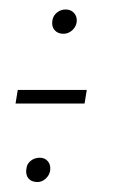

<svg xmlns="http://www.w3.org/2000/svg" viewBox="-20 -438 236 395"><path d="M12 -225 16.5 -253H158.5L154 -225ZM110.5 -368.5Q98.5 -368.5 92 -376.5Q85.5 -384.5 88 -397Q89.5 -406 97.2 -412.2Q105 -418.5 115 -418.5Q126.5 -418.5 133 -410.5Q139.5 -402.5 137.5 -391Q135.5 -381.5 127.8 -375Q120 -368.5 110.5 -368.5ZM57 -63.5Q44.5 -63.5 38.2 -71.5Q32 -79.5 34.5 -92Q35.5 -101 43.2 -107.2Q51 -113.5 62 -113.5Q72.5 -113.5 78.8 -105.8Q85 -98 83 -86Q81 -76.5 73.5 -70Q66 -63.5 57 -63.5Z"/></svg>

Font: Anybody ExtraExpanded ExtraLight
Style: Italic
Weight: 200
Width: 8
Italic angle: -10°
Designer: Tyler Finck
Foundry: Etcetera Type Company
Version: Version 1.010; ttfautohint (v1.8.3) -l 8 -r 50 -G 200 -x 14 